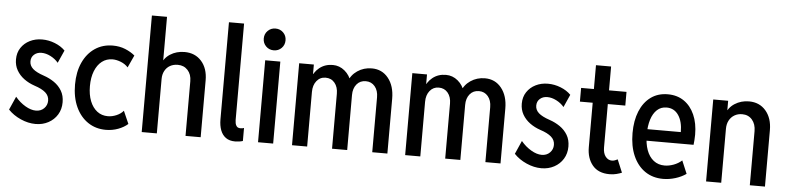

<svg xmlns="http://www.w3.org/2000/svg" viewBox="-45 -989 5061 1234"><g transform="rotate(5 2485.0 -372.0)"><path d="M207.5 7.8Q159.7 7.8 111.3 -13.7Q63 -35.2 30.3 -69.8L68.4 -155.8Q97.7 -120.6 134 -99.4Q170.4 -78.1 202.1 -78.1Q234.4 -78.1 254.9 -98.6Q275.4 -119.1 275.4 -148.4Q275.4 -179.7 251.5 -200.7Q227.5 -221.7 180.7 -236.8Q141.6 -250 111.6 -272.2Q81.5 -294.4 64 -325.2Q46.4 -356 46.4 -395Q46.4 -438 67.6 -470Q88.9 -502 124.3 -519.5Q159.7 -537.1 203.1 -537.1Q245.6 -537.1 285.6 -521.2Q325.7 -505.4 352.1 -478.5L315.4 -396.5Q294.9 -420.9 265.1 -436Q235.4 -451.2 206.5 -451.2Q178.2 -451.2 159.2 -434.6Q140.1 -418 140.1 -390.6Q140.1 -362.8 162.4 -342.8Q184.6 -322.8 233.9 -306.2Q270.5 -293.9 301.3 -272.7Q332 -251.5 350.6 -220.2Q369.1 -189 369.1 -146Q369.1 -101.1 347.9 -66.4Q326.7 -31.7 290 -12Q253.4 7.8 207.5 7.8Z M660.6 5.9Q595.2 5.9 545.2 -27.8Q495.1 -61.5 466.8 -123Q438.5 -184.6 438.5 -267.1Q438.5 -348.6 466.3 -409.4Q494.1 -470.2 543.9 -503.9Q593.8 -537.6 659.2 -537.6Q703.6 -537.6 740.2 -522.5Q776.9 -507.3 802.2 -485.8L765.6 -406.2Q747.1 -426.8 718.8 -438Q690.4 -449.2 665.5 -449.2Q626 -449.2 596.7 -426.5Q567.4 -403.8 551 -362.3Q534.7 -320.8 534.7 -265.6Q534.7 -210 551 -168.9Q567.4 -127.9 596.7 -105.2Q626 -82.5 666 -82.5Q693.8 -82.5 721.7 -94.5Q749.5 -106.4 766.1 -126.5L802.2 -44.4Q777.3 -22 740 -8.1Q702.6 5.9 660.6 5.9Z M892.1 0V-752H989.7V-471.7H1007.8L976.1 -439.9Q989.3 -484.9 1029.5 -510.7Q1069.8 -536.6 1122.1 -536.6Q1190.4 -536.6 1231.4 -490.2Q1272.5 -443.8 1272.5 -366.7V0H1174.8V-352.1Q1174.8 -397 1150.1 -423.8Q1125.5 -450.7 1086.4 -450.7Q1057.6 -450.7 1035.9 -438.5Q1014.2 -426.3 1002 -403.6Q989.7 -380.9 989.7 -351.1V0Z M1495.1 7.8Q1458.5 7.8 1435.3 -8.8Q1412.1 -25.4 1400.6 -55.4Q1389.2 -85.4 1389.2 -126V-752H1486.8V-129.4Q1486.8 -121.1 1488.8 -109.4Q1490.7 -97.7 1498.3 -88.6Q1505.9 -79.6 1523.4 -79.6Q1535.6 -79.6 1544.9 -83.5V0.5Q1534.7 3.9 1521 5.9Q1507.3 7.8 1495.1 7.8Z M1642.6 0V-528.8H1740.2V0ZM1691.4 -597.2Q1661.6 -597.2 1641.4 -617.4Q1621.1 -637.7 1621.1 -667.5Q1621.1 -697.3 1641.4 -717.5Q1661.6 -737.8 1691.4 -737.8Q1721.2 -737.8 1741.5 -717.5Q1761.7 -697.3 1761.7 -667.5Q1761.7 -637.7 1741.5 -617.4Q1721.2 -597.2 1691.4 -597.2Z M1861.8 0V-528.8H1956.5V-467.8H1971.7L1944.3 -433.6Q1955.6 -478 1991.7 -507.3Q2027.8 -536.6 2078.6 -536.6Q2121.6 -536.6 2155.3 -508.5Q2189 -480.5 2202.6 -434.6L2174.8 -461.4H2209L2181.6 -434.6Q2196.3 -481 2237.3 -508.8Q2278.3 -536.6 2330.1 -536.6Q2396.5 -536.6 2436.8 -486.3Q2477.1 -436 2477.1 -354V0H2379.4V-355Q2379.4 -397.9 2357.2 -424.6Q2335 -451.2 2298.8 -451.2Q2261.7 -451.2 2239.7 -424.3Q2217.8 -397.5 2217.8 -355V0H2120.1V-355Q2120.1 -397.9 2098.1 -424.6Q2076.2 -451.2 2039.6 -451.2Q2003.9 -451.2 1981.7 -423.6Q1959.5 -396 1959.5 -352.5V0Z M2591.8 0V-528.8H2686.5V-467.8H2701.7L2674.3 -433.6Q2685.5 -478 2721.7 -507.3Q2757.8 -536.6 2808.6 -536.6Q2851.6 -536.6 2885.3 -508.5Q2918.9 -480.5 2932.6 -434.6L2904.8 -461.4H2939L2911.6 -434.6Q2926.3 -481 2967.3 -508.8Q3008.3 -536.6 3060.1 -536.6Q3126.5 -536.6 3166.7 -486.3Q3207 -436 3207 -354V0H3109.4V-355Q3109.4 -397.9 3087.2 -424.6Q3064.9 -451.2 3028.8 -451.2Q2991.7 -451.2 2969.7 -424.3Q2947.8 -397.5 2947.8 -355V0H2850.1V-355Q2850.1 -397.9 2828.1 -424.6Q2806.2 -451.2 2769.5 -451.2Q2733.9 -451.2 2711.7 -423.6Q2689.5 -396 2689.5 -352.5V0Z M3470.7 7.8Q3422.9 7.8 3374.5 -13.7Q3326.2 -35.2 3293.5 -69.8L3331.5 -155.8Q3360.8 -120.6 3397.2 -99.4Q3433.6 -78.1 3465.3 -78.1Q3497.6 -78.1 3518.1 -98.6Q3538.6 -119.1 3538.6 -148.4Q3538.6 -179.7 3514.6 -200.7Q3490.7 -221.7 3443.8 -236.8Q3404.8 -250 3374.8 -272.2Q3344.7 -294.4 3327.1 -325.2Q3309.6 -356 3309.6 -395Q3309.6 -438 3330.8 -470Q3352.1 -502 3387.5 -519.5Q3422.9 -537.1 3466.3 -537.1Q3508.8 -537.1 3548.8 -521.2Q3588.9 -505.4 3615.2 -478.5L3578.6 -396.5Q3558.1 -420.9 3528.3 -436Q3498.5 -451.2 3469.7 -451.2Q3441.4 -451.2 3422.4 -434.6Q3403.3 -418 3403.3 -390.6Q3403.3 -362.8 3425.5 -342.8Q3447.8 -322.8 3497.1 -306.2Q3533.7 -293.9 3564.5 -272.7Q3595.2 -251.5 3613.8 -220.2Q3632.3 -189 3632.3 -146Q3632.3 -101.1 3611.1 -66.4Q3589.8 -31.7 3553.2 -12Q3516.6 7.8 3470.7 7.8Z M3910.6 7.8Q3837.9 7.8 3800.5 -37.4Q3763.2 -82.5 3763.2 -153.8V-682.6H3860.8V-160.6Q3860.8 -122.6 3877.4 -101.6Q3894 -80.6 3918.5 -80.6Q3927.7 -80.6 3937.3 -84Q3946.8 -87.4 3955.1 -91.8L3989.7 -8.8Q3975.6 -2.9 3955.3 2.4Q3935.1 7.8 3910.6 7.8ZM3680.7 -440.4V-528.8H3973.6V-440.4Z M4256.3 7.8Q4189 7.8 4139.4 -26.1Q4089.8 -60.1 4062.5 -122.3Q4035.2 -184.6 4035.2 -269Q4035.2 -349.1 4059.8 -409.4Q4084.5 -469.7 4130.4 -503.2Q4176.3 -536.6 4240.2 -536.6Q4300.3 -536.6 4344.2 -506.6Q4388.2 -476.6 4412.6 -421.6Q4437 -366.7 4437 -293Q4437 -273.9 4435.5 -257.3Q4434.1 -240.7 4432.6 -227.5H4110.4V-301.8H4343.8Q4343.8 -370.1 4316.2 -410.6Q4288.6 -451.2 4239.7 -451.2Q4203.1 -451.2 4178 -428Q4152.8 -404.8 4139.9 -363.5Q4127 -322.3 4127 -267.6Q4127 -209.5 4142.3 -167.2Q4157.7 -125 4187.3 -101.8Q4216.8 -78.6 4258.3 -78.6Q4286.1 -78.6 4316.2 -89.6Q4346.2 -100.6 4369.1 -121.1L4404.3 -37.6Q4374.5 -16.6 4335 -4.4Q4295.4 7.8 4256.3 7.8Z M4533.2 0V-528.8H4629.4V-468.3H4648.9L4616.2 -436Q4630.4 -483.9 4671.4 -510.3Q4712.4 -536.6 4763.7 -536.6Q4831.5 -536.6 4872.3 -489Q4913.1 -441.4 4913.1 -363.8V0H4815.4V-349.1Q4815.4 -394.5 4791.3 -422.6Q4767.1 -450.7 4727.1 -450.7Q4698.7 -450.7 4677 -437.7Q4655.3 -424.8 4643.1 -401.9Q4630.9 -378.9 4630.9 -348.1V0Z"/></g></svg>

Font: Reddit Sans Condensed Medium
Style: Regular
Weight: 500
Designer: Stephen Hutchings
Foundry: Reddit
Version: Version 1.014